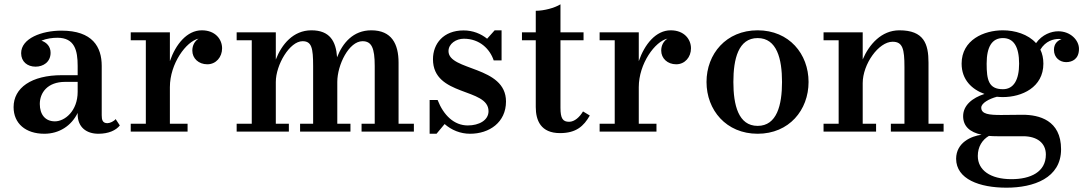

<svg xmlns="http://www.w3.org/2000/svg" viewBox="-20 -610 5049 890"><path d="M267 -261.5C125 -261.5 43 -202.5 43 -113.5C43 -37.5 99 10 185.5 10C254.5 10 311 -27 340 -86.5V-80C340 -21 380 10 436 10C484 10 517.5 -6 535.5 -28.5L516 -58C508 -47.5 489.5 -39 478 -39C455 -39 451.5 -55 451.5 -76V-304.5C451.5 -392 409.5 -468 264.5 -468C173.5 -468 78 -432 78 -363.5C78 -324 107 -301 145 -301C180 -301 214.5 -322 214.5 -365.5C214.5 -394.5 196 -413.5 172 -421.5C195.5 -431.5 224 -435 246 -435C326 -435 340 -376.5 340 -304.5V-261.5ZM234.5 -47.5C189.5 -47.5 164.5 -79.5 164.5 -128C164.5 -180 200 -230.5 282 -230.5H340V-184.5C340 -95.5 280.5 -47.5 234.5 -47.5Z M586 -36.5V0H849.5V-36.5H767.5V-206C767.5 -315.5 843.5 -418.5 900.5 -431C883 -419.5 871.5 -400.5 871.5 -375.5C871.5 -339.5 900.5 -312 941 -312C981.5 -312 1009.5 -345.5 1009.5 -386C1009.5 -427.5 978.5 -469.5 915.5 -469.5C847 -469.5 794.5 -405 767.5 -326.5V-460H586V-423.5H656V-36.5Z M1077 -36.5V0H1319V-36.5H1258.5V-230C1258.5 -309.5 1323 -419 1382.5 -419C1424.5 -419 1431.5 -388 1431.5 -304V-36.5H1371V0H1604.5V-36.5H1543.5V-230C1543.5 -309.5 1597.5 -419 1660.5 -419C1702.5 -419 1717 -388 1717 -304V-36.5H1656V0H1898.5V-36.5H1827.5V-319.5C1827.5 -406.5 1795.5 -469.5 1701 -469.5C1617 -469.5 1568 -410.5 1542.5 -344.5C1537.5 -418.5 1509 -469.5 1423.5 -469.5C1339 -469.5 1285.5 -404 1258.5 -334V-460H1077V-423.5H1147V-36.5Z M2003.5 10 2041 -35C2073 -7 2114 10 2159 10C2248.5 10 2325.5 -43 2325.5 -139.5C2325.5 -306 2059 -280.5 2059 -373C2059 -407.5 2094.5 -430.5 2130 -430.5C2204 -430.5 2251 -382.5 2268.5 -330H2305V-469.5H2273L2238 -430.5C2209.5 -453.5 2172 -469 2129 -469C2035 -469 1987 -407 1987 -335.5C1987 -161 2244.5 -204.5 2244.5 -94.5C2244.5 -52.5 2200.5 -28.5 2148.5 -28.5C2084.5 -28.5 2036 -76 2008.5 -146.5H1971.5V10Z M2714 -74.5 2682.5 -93.5C2667 -67.5 2643.5 -45.5 2618 -45.5C2589 -45.5 2578 -60.5 2578 -110.5V-423.5H2685V-460H2578V-590C2550.5 -573 2501.5 -560 2463.5 -560V-460H2399.5V-423.5H2463.5V-114C2463.5 -52 2486.5 7 2576 7C2651 7 2686 -25.5 2714 -74.5Z M2759.5 -36.5V0H3023V-36.5H2941V-206C2941 -315.5 3017 -418.5 3074 -431C3056.5 -419.5 3045 -400.5 3045 -375.5C3045 -339.5 3074 -312 3114.5 -312C3155 -312 3183 -345.5 3183 -386C3183 -427.5 3152 -469.5 3089 -469.5C3020.5 -469.5 2968 -405 2941 -326.5V-460H2759.5V-423.5H2829.5V-36.5Z M3255 -230C3255 -100 3346 10 3492 10C3638 10 3728 -100 3728 -230C3728 -360 3638 -469.5 3492 -469.5C3346 -469.5 3255 -360 3255 -230ZM3379.5 -230C3379.5 -336.5 3402.5 -433.5 3492 -433.5C3581.5 -433.5 3605 -336.5 3605 -230C3605 -123.5 3581.5 -26.5 3492 -26.5C3402.5 -26.5 3379.5 -123.5 3379.5 -230Z M3797.5 -36.5V0H4041V-36.5H3979V-224.5C3979 -313 4053 -416.5 4117.5 -416.5C4164.5 -416.5 4172.5 -383 4172.5 -299V-36.5H4109.5V0H4354V-36.5H4284V-319.5C4284 -406.5 4263 -469.5 4149 -469.5C4066 -469.5 4009 -404.5 3979 -334.5V-460H3797.5V-423.5H3867.5V-36.5Z M4444.5 -71.5C4444.5 -24.5 4476 3 4530 14.5C4482 21 4412.5 50.5 4412 126C4412.5 220.5 4520.5 260 4645.5 260C4771.5 260 4898.5 215.5 4898.5 82C4898.5 -53.5 4795.5 -78 4720.5 -78C4692 -78 4655.5 -77 4620.5 -77C4566 -77 4528.5 -80.5 4528.5 -111C4528.5 -132 4565 -152 4601 -161.5C4610 -160.5 4619.5 -160 4629 -160C4716 -160 4816.5 -204.5 4816.5 -315C4816.5 -340 4811.5 -361.5 4802.5 -380C4827 -420.5 4863.5 -429.5 4888.5 -429.5C4892.5 -429.5 4897 -429 4901 -428.5C4881.5 -422 4865.5 -406.5 4865.5 -379C4865.5 -342 4893.5 -322 4922 -322C4951 -322 4981.5 -337 4981.5 -383.5C4981.5 -424 4942 -465 4885.5 -465C4854 -465 4811 -450.5 4782.5 -410C4745.5 -451.5 4684.5 -469.5 4628.5 -469.5C4541.5 -469.5 4437.5 -425.5 4437.5 -315C4437.5 -240 4485.5 -195.5 4543.5 -174.5C4487.5 -156.5 4444.5 -122 4444.5 -71.5ZM4553.5 -315C4553.5 -393 4578.5 -433.5 4629 -433.5C4679 -433.5 4704 -393 4704 -315C4704 -240 4679 -196.5 4629 -196.5C4562.5 -196.5 4553.5 -240 4553.5 -315ZM4512.5 113C4512.5 70.5 4533 38 4564 20C4576 21 4589 21.5 4603 21.5H4722.5C4787.5 21.5 4828 53 4828 106.5C4828 187 4757.5 220.5 4668.5 220.5C4569.5 220.5 4512.5 178 4512.5 113Z"/></svg>

Font: Bodoni* 06pt Medium
Style: Regular
Weight: 500
Version: Version 2.3